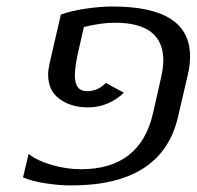

<svg xmlns="http://www.w3.org/2000/svg" viewBox="-20 -560 604 590"><path d="M557.1 -330.1 526.9 -200.2Q478 9.8 199.2 9.8Q161.1 9.8 118.9 3.2Q76.7 -3.4 50.8 -15.1L67.9 -86.9Q94.7 -65.9 139.6 -53Q184.6 -40 229 -40Q410.6 -40 450.2 -211.9L474.1 -317.9Q481.9 -351.6 481.9 -374Q481.9 -490.2 333 -490.2Q292 -490.2 237.8 -477.1L220.2 -399.9Q210 -355 210 -328.1Q210 -279.8 247.1 -279.8Q281.2 -279.8 305.2 -305.2L360.8 -274.9Q312.5 -230 250 -230Q199.2 -230 163.6 -255.4Q127.9 -280.8 127.9 -331.1Q127.9 -345.2 132.8 -367.2L167 -515.1Q198.7 -526.9 243.4 -533.4Q288.1 -540 326.2 -540Q564 -540 564 -387.2Q564 -357.9 557.1 -330.1Z"/></svg>

Font: Pfennig
Style: Italic
Weight: 500
Italic angle: -13°
Version: Version 20120410 ; ttfautohint (v0.8)